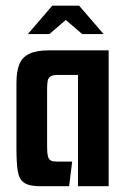

<svg xmlns="http://www.w3.org/2000/svg" viewBox="-20 -644 436 664"><path d="M119.8 0Q80.5 0 63 -12.3Q45.5 -24.6 41.2 -53.3Q36.9 -81.9 36.9 -130.3V-357.9Q36.9 -396.9 46.9 -421.7Q56.8 -446.4 81.8 -458.2Q106.8 -470 151.8 -470H355.8V0H249.8V-384.9H180.1Q163.3 -384.9 155.2 -380Q147.2 -375.1 145 -364.6Q142.9 -354 142.9 -335.5V-137.4Q142.9 -114.3 145.9 -103.1Q148.9 -91.9 156.4 -88.5Q163.9 -85.1 178.4 -85.1H229.6L219 0ZM76.2 -526.1 160.8 -624.3H253.7L338.3 -526.1H264.4L207.6 -574.9L150.7 -526.1Z"/></svg>

Font: Smooch Sans Thin
Style: Regular
Weight: 100
Designer: Robert E. Leuschke
Foundry: Robert E. Leuschke
Version: Version 1.010